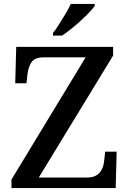

<svg xmlns="http://www.w3.org/2000/svg" viewBox="-20 -951 652 971"><path d="M38 0V-43L413 -661H201Q156 -661 139.5 -636.5Q123 -612 119 -576L114 -530H57L62 -714H552V-670L176 -53H418Q451 -53 469.5 -65.5Q488 -78 496.5 -97.5Q505 -117 507 -140L512 -184H570L565 0ZM248 -784Q263 -803 279.5 -829Q296 -855 312 -882Q328 -909 338 -931H459V-921Q450 -908 431 -888Q412 -868 388 -846Q364 -824 339.5 -804.5Q315 -785 294 -771H248Z"/></svg>

Font: Noto Serif Thai Medium
Style: Regular
Weight: 500
Version: Version 2.001